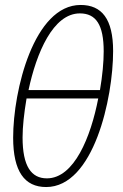

<svg xmlns="http://www.w3.org/2000/svg" viewBox="-20 -744 496 774"><path d="M166 10C358 10 436 -349 436 -538C436 -668 390 -724 305 -724C117 -724 33 -380 33 -189C33 -53 79 10 166 10ZM383 -381H95C127 -531 194 -690 302 -690C367 -690 398 -644 398 -537C398 -494 393 -439 383 -381ZM169 -25C106 -25 71 -74 71 -190C71 -233 77 -288 87 -347H376C346 -192 279 -25 169 -25Z"/></svg>

Font: Noto Sans ExtraCondensed ExtraLight
Style: Italic
Weight: 200
Width: 2
Italic angle: -12°
Designer: Monotype Design Team
Foundry: Monotype Imaging Inc.
Version: Version 2.013